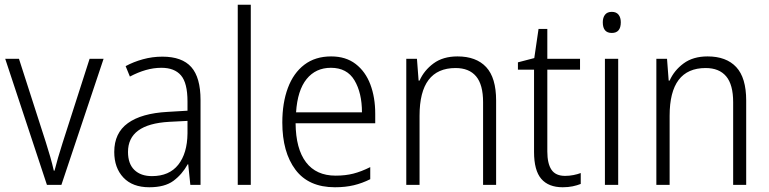

<svg xmlns="http://www.w3.org/2000/svg" viewBox="-20 -780 3245 810"><path d="M178 0 2 -532H60L173 -181Q183 -150 192 -118.5Q201 -87 207 -60H210Q216 -84 225 -115Q234 -146 244 -177L358 -532H417L239 0Z M665 -541Q748 -541 787 -497Q826 -453 826 -358V0H783L774 -87H772Q748 -44 711.5 -17Q675 10 610 10Q539 10 500.5 -31Q462 -72 462 -139Q462 -219 519.5 -260.5Q577 -302 687 -308L771 -313V-352Q771 -430 743.5 -462Q716 -494 661 -494Q628 -494 595 -484.5Q562 -475 528 -457L510 -501Q543 -519 583 -530Q623 -541 665 -541ZM693 -266Q520 -256 520 -139Q520 -89 547 -63Q574 -37 621 -37Q694 -37 732 -85Q770 -133 771 -217V-270Z M1038 0H983V-760H1038Z M1377 -542Q1439 -542 1480.5 -510Q1522 -478 1542.5 -423.5Q1563 -369 1563 -300V-260H1227Q1228 -152 1271 -95.5Q1314 -39 1396 -39Q1437 -39 1470.5 -47.5Q1504 -56 1542 -75V-24Q1508 -7 1472.5 1.5Q1437 10 1393 10Q1282 10 1226.5 -64Q1171 -138 1171 -263Q1171 -346 1194.5 -409Q1218 -472 1264 -507Q1310 -542 1377 -542ZM1376 -494Q1312 -494 1273.5 -446.5Q1235 -399 1229 -306H1507Q1507 -388 1475.5 -441Q1444 -494 1376 -494Z M1910 -542Q1989 -542 2031 -497Q2073 -452 2073 -356V0H2018V-349Q2018 -423 1988.5 -458Q1959 -493 1902 -493Q1750 -493 1750 -292V0H1694V-532H1739L1746 -440H1750Q1769 -483 1809 -512.5Q1849 -542 1910 -542Z M2364 -38Q2382 -38 2399.5 -41.5Q2417 -45 2430 -50V-4Q2415 2 2396 6Q2377 10 2354 10Q2294 10 2263.5 -25.5Q2233 -61 2233 -139V-486H2165V-517L2234 -535L2252 -658H2289V-532H2427V-486H2289V-141Q2289 -90 2306.5 -64Q2324 -38 2364 -38Z M2561 -730Q2580 -730 2589.5 -718Q2599 -706 2599 -686Q2599 -641 2561 -641Q2523 -641 2523 -686Q2523 -706 2532.5 -718Q2542 -730 2561 -730ZM2588 -532V0H2532V-532Z M2965 -542Q3044 -542 3086 -497Q3128 -452 3128 -356V0H3073V-349Q3073 -423 3043.5 -458Q3014 -493 2957 -493Q2805 -493 2805 -292V0H2749V-532H2794L2801 -440H2805Q2824 -483 2864 -512.5Q2904 -542 2965 -542Z"/></svg>

Font: Noto Sans Gurmukhi SemiCondensed Light
Style: Regular
Weight: 300
Width: 4
Designer: Jelle Bosma - Monotype Design Team
Foundry: Monotype Imaging Inc.
Version: Version 2.004; ttfautohint (v1.8.4.7-5d5b)